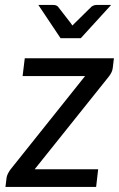

<svg xmlns="http://www.w3.org/2000/svg" viewBox="-20 -736 469 756"><path d="M424 -468.5Q423 -459 418.5 -450.2Q414 -441.5 408.5 -434.5L116.5 -69.5H366.5L358.5 0H1.5L6 -37Q7 -43.5 11.2 -52.2Q15.5 -61 21.5 -69L315 -436.5H69L77.5 -506.5H428.5ZM131 -716.5H191Q196.5 -716.5 201.2 -714.5Q206 -712.5 208.5 -709.5L258.5 -645L265 -635.5L274.5 -645L340 -709.5Q343.5 -712.5 349 -714.5Q354.5 -716.5 360 -716.5H417.5L298 -585.5H218.5Z"/></svg>

Font: LatoHex
Style: Italic
Weight: 400
Italic angle: -7°
Designer: Lukasz Dziedzic
Foundry: tyPoland Lukasz Dziedzic
Version: Version 1.104; Western+Polish opensource